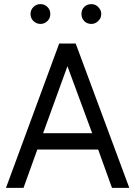

<svg xmlns="http://www.w3.org/2000/svg" viewBox="-20 -911 656 931"><path d="M176 -891Q156 -891 142 -877Q128 -863 128 -843Q128 -823 142 -809Q157 -795 176 -795Q196 -795 210 -809Q224 -823 224 -843Q224 -864 210 -877Q197 -891 176 -891ZM423 -891Q402 -891 388 -877Q375 -864 375 -843Q375 -823 388 -809Q402 -795 423 -795Q442 -795 456 -809Q471 -823 471 -843Q471 -863 456 -877Q443 -891 423 -891ZM189 -265 307 -590 427 -265ZM161 -186H456L523 0H607L347 -700H267L9 0H94Z"/></svg>

Font: Unageo
Style: Regular
Weight: 400
Designer: Richard Sepsi
Foundry: Richard Sepsi
Version: Version 2.000